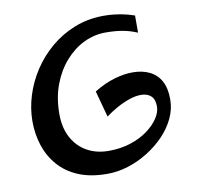

<svg xmlns="http://www.w3.org/2000/svg" viewBox="-83 -840 952 926"><g transform="rotate(-10 393.5 -377.0)"><path d="M370 0Q287 0 228 -25Q169 -50 131 -94Q93 -138 75 -194Q57 -250 57 -312Q57 -374 76.5 -437Q96 -500 133 -556.5Q170 -613 222.5 -657.5Q275 -702 341 -728Q407 -754 484 -754Q520 -754 557.5 -748Q595 -742 633 -729V-645Q595 -661 558.5 -667Q522 -673 478 -673Q423 -673 372 -648.5Q321 -624 280 -577.5Q239 -531 215 -467Q191 -403 191 -324Q191 -256 217.5 -207.5Q244 -159 290 -133.5Q336 -108 395 -108Q454 -108 503 -124Q552 -140 587 -166Q622 -192 641.5 -221.5Q661 -251 661 -279Q661 -314 643 -330.5Q625 -347 594 -347Q567 -347 535.5 -336Q504 -325 473.5 -308Q443 -291 418 -272L383 -401Q435 -433 483.5 -447Q532 -461 573 -461Q620 -461 655.5 -444Q691 -427 710.5 -392Q730 -357 730 -301Q730 -254 709 -209.5Q688 -165 652 -127.5Q616 -90 569.5 -61Q523 -32 472 -16Q421 0 370 0Z"/></g></svg>

Font: Marhey Light
Style: Regular
Weight: 400
Version: Version 1.000